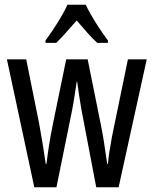

<svg xmlns="http://www.w3.org/2000/svg" viewBox="-20 -786 645 806"><path d="M340 -766H263C244 -723 207 -665 171 -616V-606H216C240 -629 271 -665 302 -700C332 -665 360 -632 388 -606H433V-616C400 -660 361 -721 340 -766ZM322 -325 384 0H478L596 -537H517L450 -212C441 -164 435 -124 433 -98H430C420 -170 411 -227 403 -264L348 -537H258L202 -265C189 -202 181 -146 175 -98H172C164 -155 154 -214 144 -269L90 -537H9L124 0H217L283 -325C290 -361 296 -404 302 -443H304C309 -406 315 -363 322 -325Z"/></svg>

Font: Noto Sans Gurmukhi UI ExtraCondensed
Style: Regular
Weight: 400
Width: 2
Designer: Jelle Bosma - Monotype Design Team
Foundry: Monotype Imaging Inc.
Version: Version 2.004